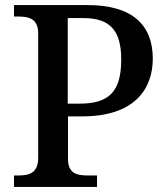

<svg xmlns="http://www.w3.org/2000/svg" viewBox="-20 -734 653 754"><path d="M35 0H361V-45H323C282 -45 247 -53 247 -110V-277H303C507 -277 580 -383 580 -504C580 -636 499 -714 325 -714H35V-669H53C94 -669 130 -660 130 -603V-115C130 -54 95 -45 53 -45H35ZM293 -327H246V-663H308C415 -663 456 -611 456 -500C456 -375 409 -327 293 -327Z"/></svg>

Font: Noto Serif Georgian Medium
Style: Regular
Weight: 500
Designer: Monotype Design Team, Akaki Razmadze
Foundry: Google LLC
Version: Version 2.003